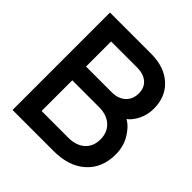

<svg xmlns="http://www.w3.org/2000/svg" viewBox="-202 -906 1066 1066"><g transform="rotate(45 331.5 -372.5)"><path d="M58 -755H381Q485 -755 546.5 -699Q608 -643 608 -550Q608 -501 587.5 -460.5Q567 -420 541 -402Q581 -379 609.5 -330Q638 -281 638 -221Q638 -114 569 -52Q500 10 382 10H58ZM386 -100Q447 -100 483 -132Q519 -164 519 -220Q519 -275 483 -308Q447 -341 386 -341H176V-100ZM379 -449Q429 -449 459 -477Q489 -505 489 -551Q489 -596 459.5 -621Q430 -646 379 -646H176V-449Z"/></g></svg>

Font: BLUETTI 2.0 Medium
Style: Italic
Weight: 500
Designer: Stijn de Vries
Foundry: tokotype
Version: Version 2.005;October 31, 2023;FontCreator 14.0.0.2814 64-bi